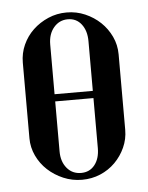

<svg xmlns="http://www.w3.org/2000/svg" viewBox="-43 -540 451 585"><g transform="rotate(-5 182.0 -247.0)"><path d="M182 -503Q212 -503 238.5 -491.5Q265 -480 285 -461Q305 -442 317 -416.5Q329 -391 329 -362V-131Q329 -103 317.5 -77.5Q306 -52 286.5 -32.5Q267 -13 241 -2Q215 9 185 9Q155 9 128 -2.5Q101 -14 80.5 -33Q60 -52 48 -77.5Q36 -103 36 -131V-362Q36 -391 47.5 -416.5Q59 -442 79 -461Q99 -480 125.5 -491.5Q152 -503 182 -503ZM184 -482Q158 -482 141 -462Q124 -442 124 -410V-258H241V-410Q241 -442 225.5 -462Q210 -482 184 -482ZM124 -236V-83Q124 -52 140.5 -32Q157 -12 184 -12Q210 -12 225.5 -31.5Q241 -51 241 -83V-236Z"/></g></svg>

Font: Moniqa SemBd Heading
Style: Regular
Weight: 600
Designer: Rajesh Rajput
Foundry: Rajesh Rajput
Version: Version 1.000